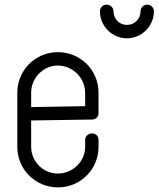

<svg xmlns="http://www.w3.org/2000/svg" viewBox="-20 -810 687 832"><path d="M442 -790C426 -790 413 -777 413 -761C413 -697 466 -644 530 -644C594 -644 647 -697 647 -761C647 -777 634 -790 618 -790C602 -790 589 -777 589 -761C589 -728 563 -702 530 -702C497 -702 472 -728 472 -761C472 -777 458 -790 442 -790ZM231 -584C133 -584 55 -506 55 -408V-322V-316V-312V-174C55 -76 133 2 231 2C329 2 407 -76 407 -174V-204C407 -220 395 -232 379 -232C363 -232 349 -220 349 -204V-174C349 -110 295 -58 231 -58C167 -58 115 -110 115 -174V-288L379 -292C395 -292 407 -304 407 -320V-408C407 -506 329 -584 231 -584ZM231 -526C295 -526 349 -472 349 -408V-350L115 -346V-408C115 -472 167 -526 231 -526Z"/></svg>

Font: bauhaus_2017
Style: _regular
Weight: 400
Version: Version 1.0